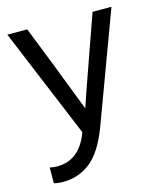

<svg xmlns="http://www.w3.org/2000/svg" viewBox="-104 -584 701 834"><g transform="rotate(-15 246.5 -166.5)"><path d="M212.9 -13.2Q170.9 102.1 69.8 102.1Q51.3 102.1 36.1 98.1V168.9Q52.2 173.8 78.1 173.8Q147 173.8 200.4 131.8Q253.9 89.8 293 -13.2L476.1 -506.8H391.1L332 -339.8Q259.8 -135.7 252 -109.9L163.1 -339.8L97.2 -506.8H7.8Z"/></g></svg>

Font: FAU Chimera
Style: Regular
Weight: 400
Version: Version 1.002;hotconv 1.0.117;makeotfexe 2.5.65602